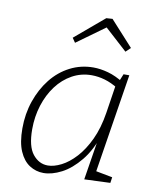

<svg xmlns="http://www.w3.org/2000/svg" viewBox="-87 -845 756 919"><g transform="rotate(10 291.0 -385.0)"><path d="M187 7Q150 7 119 -13Q88 -33 69.5 -75.5Q51 -118 51 -186Q51 -257 72.5 -319.5Q94 -382 132 -430Q170 -478 222.5 -505Q275 -532 336 -532Q370 -532 408 -521.5Q446 -511 487 -485L467 -486L483 -525H511L431 -21L415 -49L515 -30L511 -2L385 3L419 -209L432 -226Q406 -145 363.5 -93Q321 -41 274.5 -17Q228 7 187 7ZM201 -32Q231 -32 266.5 -50Q302 -68 335.5 -104.5Q369 -141 395.5 -197Q422 -253 434 -330L456 -473L465 -454Q431 -475 398.5 -484.5Q366 -494 334 -494Q283 -494 239.5 -470Q196 -446 164.5 -404Q133 -362 115.5 -307Q98 -252 98 -190Q98 -107 128 -69.5Q158 -32 201 -32ZM228 -633 213 -655 355 -775 385 -777 496 -655 473 -633 352 -743H380Z"/></g></svg>

Font: Bitter Thin Light
Style: Italic
Weight: 300
Italic angle: -9°
Version: Version 2.002